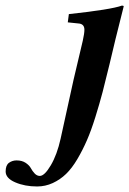

<svg xmlns="http://www.w3.org/2000/svg" viewBox="-99 -467 467 694"><path d="M318.4 -325.2 296.9 -234.9 272 -134.8Q260.7 -91.8 245.6 -43.5Q230.5 4.9 215.3 39.8Q200.2 74.7 180.7 107.9Q161.1 141.1 139.9 161.6Q118.7 182.1 91.8 194.6Q64.9 207 35.2 207Q-9.3 207 -43.9 192.1Q-78.6 177.2 -78.6 152.8Q-78.6 130.4 -66.7 121.6Q-54.7 112.8 -39.1 112.8Q-19.5 112.8 -6.3 121.6Q6.8 130.4 12.5 140.9Q18.1 151.4 26.4 160.2Q34.7 168.9 44.9 168.9Q62 168.9 84.7 130.4Q107.4 91.8 120.1 34.2L167 -179.2L200.2 -319.8Q206.1 -346.2 206.1 -359.4Q206.1 -378.9 188 -381.8L146 -386.2L149.9 -416Q303.2 -432.6 341.8 -446.8Q348.1 -446.8 348.1 -443.8Z"/></svg>

Font: Linux Libertine G
Style: Bold Italic
Weight: 700
Italic angle: -11.5°
Designer: Philipp H. Poll
Foundry: Philipp H. Poll
Version: Version 4.1.0